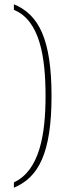

<svg xmlns="http://www.w3.org/2000/svg" viewBox="-20 -764 297 898"><path d="M45 89V114C162 65 221 -51 221 -315C221 -579 162 -696 45 -744V-718C167 -668 193 -496 193 -315C193 -134 165 33 45 89Z"/></svg>

Font: Noto Serif SemiCondensed Thin
Style: Regular
Weight: 100
Width: 4
Designer: Monotype Design Team
Foundry: Monotype Imaging Inc.
Version: Version 2.015